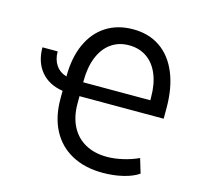

<svg xmlns="http://www.w3.org/2000/svg" viewBox="-105 -830 988 953"><g transform="rotate(15 388.5 -353.0)"><path d="M205.1 -404.8Q205.1 -500.5 236.6 -570.8Q268.1 -641.1 326.9 -679Q385.7 -716.8 465.8 -716.8Q545.9 -716.8 604.5 -676.8Q663.1 -636.7 694.3 -561.3Q725.6 -485.8 725.6 -382.8V-327.1H293V-289.1Q293 -221.7 318.1 -172.6Q343.3 -123.5 390.4 -97.4Q437.5 -71.3 502 -71.3Q539.1 -71.3 582.3 -81.1Q625.5 -90.8 663.1 -108.4L685.5 -34.2Q655.8 -13.2 606.4 -1.2Q557.1 10.7 502 10.7Q410.2 10.7 343.3 -25.4Q276.4 -61.5 240.7 -128.9Q205.1 -196.3 205.1 -289.1V-331.1Q133.3 -341.8 93 -389.9Q52.7 -438 52.7 -513.7H130.9Q130.9 -471.7 150.4 -443.4Q169.9 -415 205.1 -404.8ZM637.7 -398.4V-414.1Q637.7 -481.9 616.9 -531.7Q596.2 -581.5 557.4 -608.2Q518.6 -634.8 465.8 -634.8Q413.1 -634.8 374 -606.9Q335 -579.1 314 -527.1Q293 -475.1 293 -404.3V-398.4Z"/></g></svg>

Font: Pretendard GOV
Style: Regular
Weight: 400
Designer: Base glyphs from Inter by Rasmus Andersson; Hangeul glyphs from Noto Sans CJK(Source Han Sans) by Jang Soo-young and Kan
Foundry: Kil Hyung-jin
Version: Version 1.309